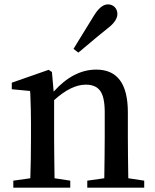

<svg xmlns="http://www.w3.org/2000/svg" viewBox="-20 -860 712 880"><path d="M302 0V-32L230 -43C229 -118 228 -181 228 -232V-401C280 -448 328 -472 373 -472C403 -472 425 -463 439 -444C453 -425 460 -392 460 -346V-232C460 -181 459 -118 458 -43L380 -32V0H641V-32L568 -43C567 -118 566 -181 566 -232V-345C566 -476 518 -541 421 -541C351 -541 286 -507 226 -440L218 -530L203 -540L34 -481V-451L118 -443C118 -440 118 -435 119 -429C121 -378 122 -334 122 -296V-232C122 -163 121 -100 119 -43L41 -32V0ZM339 -619C346 -624 355 -632 368 -643C411 -680 446 -708 472 -729C503 -752 518 -775 518 -796C518 -823 498 -840 475 -840C453 -840 432 -823 411 -789C394 -761 371 -724 342 -677C331 -659 322 -645 317 -636Z"/></svg>

Font: AllPunType SemiBold
Style: Regular
Weight: 600
Version: 1.0